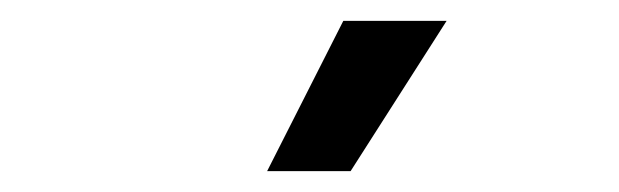

<svg xmlns="http://www.w3.org/2000/svg" viewBox="-20 -804 593 184"><path d="M309 -784H408L316 -640H236Z"/></svg>

Font: Eudoxus Sans Medium
Style: Regular
Weight: 500
Designer: Stijn de Vries
Foundry: tokotype
Version: Version 2.005